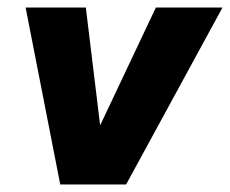

<svg xmlns="http://www.w3.org/2000/svg" viewBox="-20 -490 611 510"><path d="M315 0 571 -470H394L246 -157L208 -470H48L140 0Z"/></svg>

Font: Celebes ExtraBold
Style: Italic
Weight: 800
Italic angle: -10°
Designer: Anugrah Pasau
Foundry: Lafontype
Version: Version 1.000